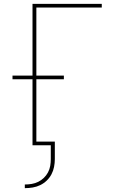

<svg xmlns="http://www.w3.org/2000/svg" viewBox="-20 -755 640 998"><path d="M109 223V204Q127 204 145 201Q163 198 179 190Q195 182 208 169.5Q221 157 229.5 141Q238 125 241 107.5Q244 90 244 72V0H149V-343H45V-362H149V-735H509V-716H169V-362H312V-343H169V-19H265V72Q265 92 261 112.5Q257 133 247.5 151Q238 169 223 183.5Q208 198 189.5 207Q171 216 150.5 219.5Q130 223 109 223Z"/></svg>

Font: Iosevka Thin Extended
Style: Regular
Weight: 100
Width: 7
Monospace: yes
Designer: Belleve Invis
Foundry: Belleve Invis
Version: Version 32.5.0; ttfautohint (v1.8.4)